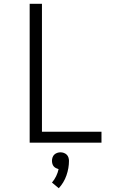

<svg xmlns="http://www.w3.org/2000/svg" viewBox="-20 -755 640 1016"><path d="M137 0V-735H202V-58H517V0ZM291 241 255 211Q268 196 277 177.5Q286 159 290 140Q290 140 290 140Q290 140 290 140Q283 138 276 134.5Q269 131 264 125Q259 119 257 111Q255 103 255 96Q255 87 258 78Q261 69 267.5 63Q274 57 282.5 54Q291 51 300 51Q309 51 317.5 54Q326 57 332.5 63Q339 69 342 78Q345 87 345 96Q345 135 331.5 173.5Q318 212 291 241Z"/></svg>

Font: Iosevka Aile Custom Light
Style: Regular
Weight: 300
Designer: Belleve Invis
Foundry: Belleve Invis
Version: Version 17.0.2; ttfautohint (v1.8.3)